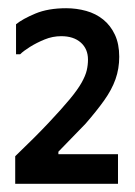

<svg xmlns="http://www.w3.org/2000/svg" viewBox="-20 -447 328 467"><path d="M270 -309Q270 -340 259.5 -362.5Q249 -385 231 -399.5Q213 -414 189.5 -420.5Q166 -427 141 -427Q97 -427 66 -414Q35 -401 19 -388V-315H29Q37 -323 53 -333Q69 -343 88.5 -351Q108 -359 129 -359Q159 -359 176.5 -343.5Q194 -328 194 -302Q194 -289 191 -276Q188 -263 178.5 -246Q169 -229 149.5 -205.5Q130 -182 98 -148Q66 -114 17 -67V0H267V-72H122V-78L188 -146Q215 -177 233.5 -203Q252 -229 261 -254.5Q270 -280 270 -309Z"/></svg>

Font: Phudu Light Medium
Style: Regular
Weight: 500
Version: Version 1.005;gftools[0.9.23]